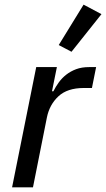

<svg xmlns="http://www.w3.org/2000/svg" viewBox="-20 -807 457 827"><path d="M32 0 136 -518H225L204 -414H210Q220 -434 233.5 -452.5Q247 -471 265.5 -485.5Q284 -500 308 -509Q332 -518 364 -518H394L376 -428H341Q270 -428 231.5 -392Q193 -356 182 -301L122 0ZM288 -584 233 -613 340 -787 417 -746Z"/></svg>

Font: IBM Plex Sans Text
Style: Italic
Weight: 450
Italic angle: -11°
Designer: Mike Abbink, Paul van der Laan, Pieter van Rosmalen
Foundry: Bold Monday
Version: Version 3.005